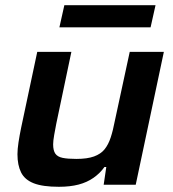

<svg xmlns="http://www.w3.org/2000/svg" viewBox="-20 -709 665 737"><path d="M206 8Q144 8 109.5 -5.5Q75 -19 61 -47Q47 -75 47 -117Q47 -136 51 -162.5Q55 -189 61 -218L123 -510H254L196 -234Q192 -214 188 -191Q184 -168 184 -155Q184 -131 192.5 -119Q201 -107 220.5 -103Q240 -99 273 -99Q315 -99 341 -108.5Q367 -118 381.5 -136Q396 -154 405 -181.5Q414 -209 421 -246L478 -510H609L501 0H378L388 -68H381Q364 -44 339 -26.5Q314 -9 281.5 -0.5Q249 8 206 8ZM208 -604 227 -689H577L558 -604Z"/></svg>

Font: Saira SemiExpanded SemiBold
Style: Italic
Weight: 600
Width: 6
Italic angle: -12°
Designer: Hector Gatti with collaboration of the Omnibus-Type team
Foundry: Omnibus-Type
Version: Version 1.101